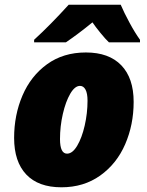

<svg xmlns="http://www.w3.org/2000/svg" viewBox="-20 -786 623 816"><path d="M40 -200Q40 -297 75.5 -380Q111 -463 180 -513Q249 -563 345 -563Q443 -563 495.5 -508.5Q548 -454 548 -353Q548 -256 512 -173Q476 -90 406 -40Q336 10 241 10Q143 10 91.5 -44.5Q40 -99 40 -200ZM352 -358Q352 -389 343.5 -405Q335 -421 320 -421Q298 -421 278.5 -387.5Q259 -354 247 -301.5Q235 -249 235 -195Q235 -133 265 -133Q288 -133 308 -166.5Q328 -200 340 -252.5Q352 -305 352 -358ZM125 -617Q194 -680 272 -766H493Q507 -733 530.5 -689.5Q554 -646 575 -617V-606H443Q429 -619 407 -646Q385 -673 373 -691Q313 -642 260 -606H125Z"/></svg>

Font: Noto Sans Display Black
Style: Italic
Weight: 900
Italic angle: -12°
Designer: Monotype Design team
Foundry: Monotype Imaging Inc.
Version: Version 1.000